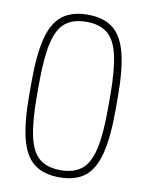

<svg xmlns="http://www.w3.org/2000/svg" viewBox="-84 -801 669 872"><g transform="rotate(10 250.0 -365.0)"><path d="M250 10Q178 10 134 -23.5Q90 -57 70.5 -133Q51 -209 51 -335V-395Q51 -522 70.5 -597.5Q90 -673 134 -706.5Q178 -740 250 -740Q323 -740 366.5 -706.5Q410 -673 429.5 -597.5Q449 -522 449 -395V-335Q449 -209 429.5 -133Q410 -57 366.5 -23.5Q323 10 250 10ZM250 -23Q311 -23 347 -52Q383 -81 398.5 -149.5Q414 -218 414 -336V-394Q414 -512 398.5 -580.5Q383 -649 347 -678Q311 -707 250 -707Q189 -707 153 -678Q117 -649 101.5 -580.5Q86 -512 86 -394V-336Q86 -218 101.5 -149.5Q117 -81 153 -52Q189 -23 250 -23Z"/></g></svg>

Font: M PLUS Code Latin ExtraLight
Style: Regular
Weight: 250
Designer: Coji Morishita
Foundry: UNDERFOREST DESIGN
Version: Version 1.002; ttfautohint (v1.8.3)